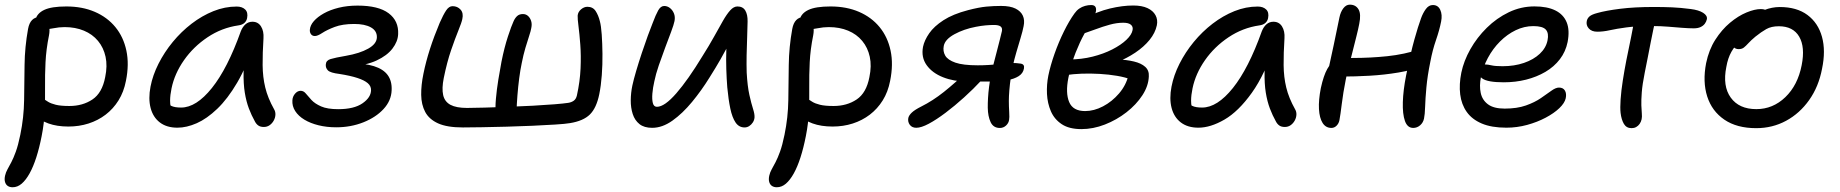

<svg xmlns="http://www.w3.org/2000/svg" viewBox="-32 -528 7755 809"><path d="M256.2 5.2Q207.8 5.2 171.8 -7.9Q135.8 -21 116.9 -42Q98 -63 102.2 -85.8Q104.6 -98.4 112.6 -107.2Q120.6 -116 133.8 -116Q144.4 -116 152.3 -110.8Q160.2 -105.6 171.3 -98.7Q182.4 -91.8 203 -86.6Q223.6 -81.4 260.4 -81.4Q316.4 -81.4 357.5 -108.9Q398.6 -136.4 411.2 -203Q421.2 -250.2 412.8 -288.8Q404.4 -327.4 381 -355.6Q357.6 -383.8 321.6 -398.8Q285.6 -413.8 240.4 -413.8Q217 -413.8 193 -408.9Q169 -404 151.4 -404Q139.6 -404 131 -409.6Q122.4 -415.2 119.1 -424.9Q115.8 -434.6 117.6 -445Q123.8 -471.8 154.4 -486.3Q185 -500.8 247.6 -500.8Q314.8 -500.8 367.4 -478.1Q420 -455.4 454.1 -413.9Q488.2 -372.4 500.5 -314.7Q512.8 -257 498.6 -187.2Q489.6 -140.6 467.4 -105Q445.2 -69.4 413.1 -44.9Q381 -20.4 341.1 -7.6Q301.2 5.2 256.2 5.2ZM21.2 261Q8.8 261 0.6 255.4Q-7.6 249.8 -10.8 238.9Q-14 228 -10.8 212.6Q-7.6 198.2 -0.5 185.5Q6.6 172.8 15.7 155.5Q24.8 138.2 34.7 111Q44.6 83.8 53.6 39.6Q68.6 -33.2 69.6 -106.3Q70.6 -179.4 71.5 -254.5Q72.4 -329.6 86.2 -406Q90.8 -431.2 103.2 -443.6Q115.6 -456 133.6 -456Q149.6 -456 160.3 -445.3Q171 -434.6 174.8 -417.4Q178.6 -400.2 174.4 -378.8Q162.4 -319.4 159.8 -265.6Q157.2 -211.8 157.8 -161Q158.4 -110.2 156.3 -59.3Q154.2 -8.4 143.4 46Q133.8 95 121 134.9Q108.2 174.8 92.6 202.8Q77 230.8 59.4 245.9Q41.8 261 21.2 261Z M715.6 10Q670.4 10 641.6 -12Q612.8 -34 602.6 -73.1Q592.4 -112.2 602.2 -163Q611.4 -211 635.9 -259.5Q660.4 -308 696 -351.3Q731.6 -394.6 775.4 -428.2Q819.2 -461.8 867.4 -481.1Q915.6 -500.4 965.4 -500.4Q988.2 -500.4 1001 -488.1Q1013.8 -475.8 1009.2 -452Q1007 -439.8 997.9 -431.5Q988.8 -423.2 972.4 -421Q902 -410.8 842.5 -371Q783 -331.2 743.3 -274.5Q703.6 -217.8 690.8 -155.8Q684.8 -127.4 684.7 -103.9Q684.6 -80.4 694.6 -43.4L657 -111.8Q675 -89.2 689.4 -82Q703.8 -74.8 731 -74.8Q794.8 -74.8 860.8 -157.1Q926.8 -239.4 982.6 -396Q990 -414.8 1002.4 -425.6Q1014.8 -436.4 1031.6 -436.4Q1055.4 -436.4 1067.8 -416.7Q1080.2 -397 1078.2 -366.8Q1074.2 -303.8 1074.6 -253.6Q1075 -203.4 1085.7 -159.2Q1096.4 -115 1122.6 -68.2Q1129 -57.8 1128.5 -45Q1128 -32.2 1121.5 -20.2Q1115 -8.2 1104.3 -0.6Q1093.6 7 1079.6 7Q1065.4 7 1056.7 1Q1048 -5 1042.4 -15.6Q1027.6 -42 1016.6 -71.1Q1005.6 -100.2 999.5 -137.4Q993.4 -174.6 994.4 -225.8Q995.4 -277 1004.4 -347.4L1039.8 -347.8Q1007.4 -248 967.3 -179.7Q927.2 -111.4 883.4 -69.5Q839.6 -27.6 796.9 -8.8Q754.2 10 715.6 10Z M1384.6 8.4Q1344.6 8.4 1310.2 -0.1Q1275.8 -8.6 1250.6 -23.8Q1225.4 -39 1211.9 -60Q1198.4 -81 1200 -105.4Q1201 -121.6 1211.4 -133.5Q1221.8 -145.4 1234.6 -145.4Q1247.4 -145.4 1256.7 -133.8Q1266 -122.2 1280.4 -106.7Q1294.8 -91.2 1321.1 -79.6Q1347.4 -68 1393.2 -68Q1459.8 -68 1495.4 -92.7Q1531 -117.4 1531.4 -148Q1531.8 -165.2 1517.6 -177.5Q1503.4 -189.8 1474.2 -199.4Q1445 -209 1398.4 -216.4Q1360 -221 1349.7 -231.4Q1339.4 -241.8 1340.8 -256.6Q1341.8 -273.4 1360.9 -279.2Q1380 -285 1425.4 -292.8Q1484 -303 1519.7 -323.2Q1555.4 -343.4 1556 -370.8Q1556.6 -398.2 1530.9 -412.6Q1505.2 -427 1460.8 -427Q1411 -427 1378.2 -414.5Q1345.4 -402 1325.8 -389.1Q1306.2 -376.2 1294.8 -376.2Q1283.8 -376.2 1278.2 -384.2Q1272.6 -392.2 1273.6 -402.8Q1275 -421.4 1290.5 -439.1Q1306 -456.8 1332.6 -471.7Q1359.2 -486.6 1395.4 -495.5Q1431.6 -504.4 1474.6 -504.4Q1562.6 -504.4 1605.5 -472.2Q1648.4 -440 1645.6 -384.2Q1644.4 -353 1621.6 -323.3Q1598.8 -293.6 1554.7 -273.1Q1510.6 -252.6 1443.2 -247.4L1442.4 -262Q1504 -261.6 1543.6 -249.2Q1583.2 -236.8 1601.6 -211.6Q1620 -186.4 1618.2 -147.8Q1616.6 -103.8 1584.1 -68.6Q1551.6 -33.4 1498.8 -12.5Q1446 8.4 1384.6 8.4Z M1918.4 9Q1851.8 9 1813.9 -8.2Q1776 -25.4 1759.6 -56.3Q1743.2 -87.2 1742.7 -128.4Q1742.2 -169.6 1752.2 -217.6Q1762.4 -268 1779.6 -321.5Q1796.8 -375 1820.8 -432Q1835.8 -466 1847.8 -484Q1859.8 -502 1874.8 -502Q1895.6 -502 1908.6 -487.5Q1921.6 -473 1916 -447.8Q1913 -432.8 1899.5 -399.8Q1886 -366.8 1868.8 -316.9Q1851.6 -267 1837.8 -199.2Q1829 -155.4 1835.3 -127.4Q1841.6 -99.4 1866.1 -86.3Q1890.6 -73.2 1935.8 -73.2Q1963.8 -73.2 2010 -74.6Q2056.2 -76 2109.3 -77.9Q2162.4 -79.8 2213.8 -82.6Q2265.2 -85.4 2304.5 -88.6Q2343.8 -91.8 2362 -94.6Q2375.4 -96.6 2385.3 -103.5Q2395.2 -110.4 2398.8 -125.8Q2411.8 -184.8 2414.2 -239.4Q2416.6 -294 2413.1 -339.9Q2409.6 -385.8 2405.5 -417.6Q2401.4 -449.4 2402 -462.2Q2403.4 -477.8 2416.2 -488.6Q2429 -499.4 2443 -499.4Q2466 -499.4 2477.7 -481.5Q2489.4 -463.6 2495.6 -438.4Q2500.8 -419.4 2503.4 -382.6Q2506 -345.8 2506.5 -300.8Q2507 -255.8 2503.7 -211.3Q2500.4 -166.8 2493 -130.8Q2481.2 -73 2453.6 -45.7Q2426 -18.4 2369.6 -9.2Q2349.6 -5.8 2307.6 -3.2Q2265.6 -0.6 2211.8 1.9Q2158 4.4 2102 5.8Q2046 7.2 1997.6 8.1Q1949.2 9 1918.4 9ZM2092.4 -17.2Q2081 -17.2 2070.1 -25.5Q2059.2 -33.8 2057 -49Q2054.2 -74 2057.6 -112.3Q2061 -150.6 2067.7 -192.1Q2074.4 -233.6 2081 -268Q2093 -328 2108.1 -374Q2123.2 -420 2131.8 -438Q2137.8 -451.8 2146.9 -460.3Q2156 -468.8 2171.4 -468.8Q2183.8 -468.8 2192.7 -460.9Q2201.6 -453 2205.9 -439.8Q2210.2 -426.6 2206.6 -410Q2204.8 -398.2 2197.6 -376.7Q2190.4 -355.2 2181.8 -326.1Q2173.2 -297 2166.4 -262.2Q2160.4 -234.2 2155.7 -198.3Q2151 -162.4 2148.2 -125.9Q2145.4 -89.4 2144.4 -59.2Q2143.6 -49.4 2134.3 -39.6Q2125 -29.8 2113.3 -23.5Q2101.6 -17.2 2092.4 -17.2Z M2716 10.6Q2682.2 10.6 2662.4 -5.2Q2642.6 -21 2634 -47.6Q2625.4 -74.2 2625.7 -105.6Q2626 -137 2632.4 -167.4Q2637.8 -192.6 2648.5 -228.9Q2659.2 -265.2 2672.1 -304.1Q2685 -343 2697.5 -377.2Q2710 -411.4 2717.8 -430.4Q2730.8 -465.4 2741.3 -484.1Q2751.8 -502.8 2766.6 -502.8Q2780 -502.8 2791 -494.1Q2802 -485.4 2807.7 -471.4Q2813.4 -457.4 2810.2 -439.6Q2807.2 -424.4 2795.9 -394.2Q2784.6 -364 2770.6 -326.9Q2756.6 -289.8 2743.8 -252.4Q2731 -215 2725 -185Q2718.8 -158 2716.8 -133.7Q2714.8 -109.4 2718.8 -93.7Q2722.8 -78 2736 -78Q2768.2 -78 2817.8 -135Q2867.4 -192 2928 -291.8Q2956 -336 2976.9 -373.8Q2997.8 -411.6 3014.1 -440.1Q3030.4 -468.6 3045 -484.7Q3059.6 -500.8 3075.2 -500.8Q3098.2 -500.8 3108.4 -483.5Q3118.6 -466.2 3118 -437.4Q3117.8 -410.6 3116.2 -372.8Q3114.6 -335 3113.9 -295.3Q3113.2 -255.6 3114.2 -222.4Q3117.4 -164.4 3125.6 -127.9Q3133.8 -91.4 3141 -69.1Q3148.2 -46.8 3147.2 -32.8Q3146.2 -21.6 3140.1 -12.2Q3134 -2.8 3125 3.1Q3116 9 3105.2 9Q3081.6 9 3067.4 -11.8Q3053.2 -32.6 3045.2 -70.6Q3037.2 -108.6 3032.4 -160Q3029.6 -195.6 3028.3 -236.6Q3027 -277.6 3028.4 -319Q3029.8 -360.4 3032.4 -395.4L3061 -385Q3049.4 -361.6 3035.7 -335.7Q3022 -309.8 3003.6 -277.5Q2985.2 -245.2 2957.6 -201.4Q2924 -147 2883.9 -98.4Q2843.8 -49.8 2801.2 -19.6Q2758.6 10.6 2716 10.6Z M3476.2 5.2Q3427.8 5.2 3391.8 -7.9Q3355.8 -21 3336.9 -42Q3318 -63 3322.2 -85.8Q3324.6 -98.4 3332.6 -107.2Q3340.6 -116 3353.8 -116Q3364.4 -116 3372.3 -110.8Q3380.2 -105.6 3391.3 -98.7Q3402.4 -91.8 3423 -86.6Q3443.6 -81.4 3480.4 -81.4Q3536.4 -81.4 3577.5 -108.9Q3618.6 -136.4 3631.2 -203Q3641.2 -250.2 3632.8 -288.8Q3624.4 -327.4 3601 -355.6Q3577.6 -383.8 3541.6 -398.8Q3505.6 -413.8 3460.4 -413.8Q3437 -413.8 3413 -408.9Q3389 -404 3371.4 -404Q3359.6 -404 3351 -409.6Q3342.4 -415.2 3339.1 -424.9Q3335.8 -434.6 3337.6 -445Q3343.8 -471.8 3374.4 -486.3Q3405 -500.8 3467.6 -500.8Q3534.8 -500.8 3587.4 -478.1Q3640 -455.4 3674.1 -413.9Q3708.2 -372.4 3720.5 -314.7Q3732.8 -257 3718.6 -187.2Q3709.6 -140.6 3687.4 -105Q3665.2 -69.4 3633.1 -44.9Q3601 -20.4 3561.1 -7.6Q3521.2 5.2 3476.2 5.2ZM3241.2 261Q3228.8 261 3220.6 255.4Q3212.4 249.8 3209.2 238.9Q3206 228 3209.2 212.6Q3212.4 198.2 3219.5 185.5Q3226.6 172.8 3235.7 155.5Q3244.8 138.2 3254.7 111Q3264.6 83.8 3273.6 39.6Q3288.6 -33.2 3289.6 -106.3Q3290.6 -179.4 3291.5 -254.5Q3292.4 -329.6 3306.2 -406Q3310.8 -431.2 3323.2 -443.6Q3335.6 -456 3353.6 -456Q3369.6 -456 3380.3 -445.3Q3391 -434.6 3394.8 -417.4Q3398.6 -400.2 3394.4 -378.8Q3382.4 -319.4 3379.8 -265.6Q3377.2 -211.8 3377.8 -161Q3378.4 -110.2 3376.3 -59.3Q3374.2 -8.4 3363.4 46Q3353.8 95 3341 134.9Q3328.2 174.8 3312.6 202.8Q3297 230.8 3279.4 245.9Q3261.8 261 3241.2 261Z M4181 11.2Q4153.6 11.2 4142.1 -13.2Q4130.6 -37.6 4130 -74Q4129.8 -92.4 4131.1 -115.3Q4132.4 -138.2 4135.5 -162.1Q4138.6 -186 4141.8 -205.8Q4145.6 -224.2 4152.5 -251.1Q4159.4 -278 4166.9 -306.5Q4174.4 -335 4180.5 -359.5Q4186.6 -384 4189.6 -396.8Q4192.2 -410.4 4183.9 -416.6Q4175.6 -422.8 4156.2 -422.8Q4140.2 -422.8 4121 -421.1Q4101.8 -419.4 4079.6 -415Q4029.2 -405.4 3989.6 -383.8Q3950 -362.2 3944.6 -334.6Q3940.2 -312.4 3950.7 -293.9Q3961.2 -275.4 3993.5 -264.1Q4025.8 -252.8 4088 -252.8Q4109.6 -252.8 4131.9 -254.1Q4154.2 -255.4 4174.4 -257.8Q4194.6 -260.2 4208.7 -261.5Q4222.8 -262.8 4227.2 -262.8Q4252.2 -262.8 4269.1 -259.9Q4286 -257 4282.4 -239.2Q4278.8 -219 4260.3 -207.2Q4241.8 -195.4 4212.2 -190Q4182.6 -184.6 4144.4 -184.6H4041.2Q3986.6 -184.6 3941.3 -202.6Q3896 -220.6 3872.4 -253.6Q3848.8 -286.6 3857.2 -330.8Q3863 -358.4 3883.3 -387.7Q3903.6 -417 3943.4 -442.8Q3983.2 -468.6 4046.8 -485.2Q4092.8 -497.2 4123.8 -500.1Q4154.8 -503 4186 -503Q4224.6 -503 4247 -491.8Q4269.4 -480.6 4277.9 -461.7Q4286.4 -442.8 4281 -417.6Q4277.2 -397.4 4268.2 -367.7Q4259.2 -338 4250.4 -307.7Q4241.6 -277.4 4236.2 -253Q4231.2 -229 4227.1 -201.4Q4223 -173.8 4220.9 -147.9Q4218.8 -122 4218.8 -102.8Q4218.8 -81 4220.3 -56.3Q4221.8 -31.6 4219.8 -22.6Q4217.8 -9 4206.8 1.1Q4195.8 11.2 4181 11.2ZM3828.8 10.4Q3810.8 10.4 3801.5 -2.1Q3792.2 -14.6 3795.2 -31Q3797.8 -42.2 3810.1 -53.8Q3822.4 -65.4 3849.8 -79.2Q3898 -103.2 3945.4 -140.9Q3992.8 -178.6 4040.8 -225.6L4103.6 -189.8Q4069.6 -153.2 4030.1 -117.5Q3990.6 -81.8 3952.1 -52.8Q3913.6 -23.8 3881.6 -6.7Q3849.6 10.4 3828.8 10.4Z M4524.4 16Q4472.8 16 4441.6 -4.8Q4410.4 -25.6 4395.9 -59.3Q4381.4 -93 4379.5 -132.3Q4377.6 -171.6 4385.2 -209.6Q4394 -252.2 4411.3 -301.3Q4428.6 -350.4 4450.9 -395.6Q4473.2 -440.8 4495.4 -471.4Q4504.2 -484 4515.5 -491.8Q4526.8 -499.6 4540 -503.2Q4553.2 -506.8 4565.8 -506.8Q4578.4 -506.8 4583.3 -499.5Q4588.2 -492.2 4585.4 -478.6Q4582.2 -463.6 4568.6 -440.8Q4555 -418 4536.6 -384.8Q4518.2 -351.6 4500.1 -306.2Q4482 -260.8 4469.6 -199.8Q4457 -136.4 4472.9 -98.2Q4488.8 -60 4540.2 -60Q4577.6 -60 4615.6 -79.9Q4653.6 -99.8 4683.2 -134.3Q4712.8 -168.8 4723 -211.6L4733.8 -193Q4709.4 -202.6 4674.7 -208.5Q4640 -214.4 4601.7 -216.6Q4563.4 -218.8 4526.4 -217.6Q4489.4 -216.4 4459.6 -211L4472.6 -277.4Q4525 -277.6 4571.5 -289.3Q4618 -301 4654.7 -319.8Q4691.4 -338.6 4714 -360.1Q4736.6 -381.6 4740.2 -401.4Q4743 -415.2 4733.2 -423.7Q4723.4 -432.2 4700.8 -432.2Q4673.6 -432.2 4644.1 -424.1Q4614.6 -416 4582 -403.8Q4549.4 -391.6 4511.6 -378.8Q4496.8 -374.8 4487.5 -382.7Q4478.2 -390.6 4480.8 -402.8Q4484.2 -417.2 4500.6 -429.4Q4517 -441.6 4532.2 -448.4Q4592.8 -479.8 4645.2 -492.3Q4697.6 -504.8 4743 -504.8Q4779.4 -504.8 4802.9 -493.9Q4826.4 -483 4836.8 -463.9Q4847.2 -444.8 4842.4 -421.2Q4835.6 -389.2 4811.8 -359.9Q4788 -330.6 4751.6 -306.2Q4715.2 -281.8 4671.9 -264.8Q4628.6 -247.8 4582 -240.4L4586.6 -278.2Q4633.6 -279.8 4674.3 -278Q4715 -276.2 4745.8 -268.9Q4776.6 -261.6 4793.5 -246.3Q4810.4 -231 4808.6 -205.6Q4807 -165.6 4781.4 -126.4Q4755.8 -87.2 4714.4 -54.9Q4673 -22.6 4623.5 -3.3Q4574 16 4524.4 16Z M5017.6 10Q4972.4 10 4943.6 -12Q4914.8 -34 4904.6 -73.1Q4894.4 -112.2 4904.2 -163Q4913.4 -211 4937.9 -259.5Q4962.4 -308 4998 -351.3Q5033.6 -394.6 5077.4 -428.2Q5121.2 -461.8 5169.4 -481.1Q5217.6 -500.4 5267.4 -500.4Q5290.2 -500.4 5303 -488.1Q5315.8 -475.8 5311.2 -452Q5309 -439.8 5299.9 -431.5Q5290.8 -423.2 5274.4 -421Q5204 -410.8 5144.5 -371Q5085 -331.2 5045.3 -274.5Q5005.6 -217.8 4992.8 -155.8Q4986.8 -127.4 4986.7 -103.9Q4986.6 -80.4 4996.6 -43.4L4959 -111.8Q4977 -89.2 4991.4 -82Q5005.8 -74.8 5033 -74.8Q5096.8 -74.8 5162.8 -157.1Q5228.8 -239.4 5284.6 -396Q5292 -414.8 5304.4 -425.6Q5316.8 -436.4 5333.6 -436.4Q5357.4 -436.4 5369.8 -416.7Q5382.2 -397 5380.2 -366.8Q5376.2 -303.8 5376.6 -253.6Q5377 -203.4 5387.7 -159.2Q5398.4 -115 5424.6 -68.2Q5431 -57.8 5430.5 -45Q5430 -32.2 5423.5 -20.2Q5417 -8.2 5406.3 -0.6Q5395.6 7 5381.6 7Q5367.4 7 5358.7 1Q5350 -5 5344.4 -15.6Q5329.6 -42 5318.6 -71.1Q5307.6 -100.2 5301.5 -137.4Q5295.4 -174.6 5296.4 -225.8Q5297.4 -277 5306.4 -347.4L5341.8 -347.8Q5299 -215.6 5242.6 -136.9Q5186.2 -58.2 5127.3 -24.1Q5068.4 10 5017.6 10Z M5578 11Q5554 11 5540.8 -10Q5527.6 -31 5525.5 -68.5Q5523.4 -106 5533.4 -157Q5545 -210 5560.6 -237.6Q5576.2 -265.2 5596 -275.4Q5606.6 -281.2 5627 -282.5Q5647.4 -283.8 5669.4 -283.8Q5742.4 -283.8 5813.6 -291.2Q5884.8 -298.6 5954 -321.2L5971.8 -252.2Q5920 -232.4 5860.2 -222.4Q5800.4 -212.4 5738.9 -208.9Q5677.4 -205.4 5619.4 -205.4L5560.8 -214.4Q5573.6 -273.4 5587.6 -338Q5601.6 -402.6 5611.6 -453.8Q5616.4 -477.6 5628.1 -493Q5639.8 -508.4 5655.4 -508.4Q5680.4 -508.4 5692.1 -488.7Q5703.8 -469 5695.2 -427.4Q5691 -405 5683.1 -374Q5675.2 -343 5666.7 -309Q5658.2 -275 5650.4 -244.5Q5642.6 -214 5638.6 -193.6Q5627.2 -136 5621.7 -90.6Q5616.2 -45.2 5611.8 -21.8Q5609.2 -8 5599.8 1.5Q5590.4 11 5578 11ZM5922.6 11Q5898.2 11 5887.8 -18.2Q5877.4 -47.4 5878.9 -97.5Q5880.4 -147.6 5892.4 -208.6Q5911.6 -304.6 5927.5 -361.2Q5943.4 -417.8 5955.6 -451Q5963.6 -473.2 5975.9 -490Q5988.2 -506.8 6005.4 -506.8Q6027.4 -506.8 6036.7 -486.3Q6046 -465.8 6040.2 -437.2Q6033.2 -401.2 6018.6 -359.1Q6004 -317 5994.8 -268Q5982.6 -208.4 5978.2 -159.9Q5973.8 -111.4 5972.8 -78.2Q5971.8 -45 5968.2 -28.6Q5964.6 -11.2 5951.8 -0.1Q5939 11 5922.6 11Z M6315 10Q6252.8 10 6211.6 -7.5Q6170.4 -25 6148.1 -56.5Q6125.8 -88 6120.6 -130.2Q6115.4 -172.4 6125.4 -222Q6135.6 -271.4 6163.4 -320.7Q6191.2 -370 6232.7 -410.9Q6274.2 -451.8 6325.4 -476.4Q6376.6 -501 6433.6 -501Q6487.2 -501 6521.4 -484.1Q6555.6 -467.2 6569.2 -434.1Q6582.8 -401 6573.2 -351Q6565 -310.4 6540.6 -278.5Q6516.2 -246.6 6479.5 -225.1Q6442.8 -203.6 6398.2 -192.4Q6353.6 -181.2 6304 -181.2Q6236.4 -181.2 6213.8 -197.2Q6191.2 -213.2 6194.6 -232.8Q6196.8 -244.6 6204.1 -250.5Q6211.4 -256.4 6225.8 -256.4Q6236.6 -256.4 6252.3 -252.7Q6268 -249 6299.2 -249Q6348.6 -249 6389.2 -262.9Q6429.8 -276.8 6456 -301.4Q6482.2 -326 6488.6 -358Q6494.8 -388 6481.6 -403Q6468.4 -418 6429 -418Q6390.4 -418 6354.5 -400.7Q6318.6 -383.4 6288.4 -353.2Q6258.2 -323 6237.3 -284.1Q6216.4 -245.2 6207.8 -202.2Q6200.8 -166.4 6207.1 -136.5Q6213.4 -106.6 6237.6 -88.5Q6261.8 -70.4 6308 -70.4Q6360.2 -70.4 6397.5 -83.6Q6434.8 -96.8 6460.7 -114.7Q6486.6 -132.6 6505 -145.8Q6523.4 -159 6536.8 -159Q6554.4 -159 6561.9 -146.3Q6569.4 -133.6 6565.2 -113.8Q6560.8 -93.8 6538.5 -72.4Q6516.2 -51 6480.8 -32.2Q6445.4 -13.4 6402.7 -1.7Q6360 10 6315 10Z M6698.2 -394.4Q6674.8 -394.4 6662.5 -408Q6650.2 -421.6 6654 -439.8Q6656.6 -451.4 6666 -459.3Q6675.4 -467.2 6698.4 -473.2Q6734 -483.4 6794.6 -491Q6855.2 -498.6 6936 -498.6Q6977.8 -498.6 7013.2 -497.1Q7048.6 -495.6 7091.8 -490Q7125.6 -485.8 7144.2 -474Q7162.8 -462.2 7160 -447Q7157.6 -436.4 7151.1 -427.8Q7144.6 -419.2 7133.2 -413.9Q7121.8 -408.6 7104.6 -408.6Q7083.8 -408.6 7055.9 -410.8Q7028 -413 6996.4 -415.6Q6964.8 -418.2 6931.8 -418.2Q6863 -418.2 6820.8 -412.5Q6778.6 -406.8 6750.9 -400.6Q6723.2 -394.4 6698.2 -394.4ZM6842.8 12Q6821 12 6810.4 -5.9Q6799.8 -23.8 6796.4 -52.4Q6794 -73.2 6796.5 -109.5Q6799 -145.8 6805.8 -189.2Q6812.6 -232.6 6820.6 -273.6Q6832.2 -329.4 6840.7 -371.7Q6849.2 -414 6854.2 -442L6944.2 -447.8Q6940.2 -431 6934.6 -405.3Q6929 -379.6 6923.1 -348.5Q6917.2 -317.4 6910.7 -284.7Q6904.2 -252 6898.2 -222Q6888.2 -172.2 6885.7 -138.8Q6883.2 -105.4 6883.9 -84.2Q6884.6 -63 6885.9 -49.6Q6887.2 -36.2 6885 -25.4Q6882.6 -14.4 6876.6 -5.9Q6870.6 2.6 6862 7.3Q6853.4 12 6842.8 12Z M7367.8 12Q7286.2 12 7233.7 -23.8Q7181.2 -59.6 7161.4 -121.5Q7141.6 -183.4 7156.8 -262Q7168.4 -318.2 7195.6 -360.7Q7222.8 -403.2 7257.4 -432.1Q7292 -461 7326.8 -475.4Q7361.6 -489.8 7387.4 -489.8Q7397.8 -489.8 7405.6 -486.9Q7413.4 -484 7417.7 -477.7Q7422 -471.4 7419.6 -460.4Q7414.6 -439.6 7403.6 -423.4Q7392.6 -407.2 7363.4 -394.4Q7327.4 -377.4 7302.9 -356.9Q7278.4 -336.4 7263.4 -309.8Q7248.4 -283.2 7242 -246.2Q7225.6 -165.2 7260.6 -116.7Q7295.6 -68.2 7368.4 -68.2Q7438.2 -68.2 7490.6 -118.6Q7543 -169 7559.4 -253.2Q7574.6 -329.6 7549 -373.5Q7523.4 -417.4 7463 -417.4Q7431.6 -417.4 7410.3 -405.4Q7389 -393.4 7364.2 -373.4Q7345.6 -357.8 7335 -346.1Q7324.4 -334.4 7315.9 -327.7Q7307.4 -321 7293.8 -321Q7279.6 -321 7272.1 -330.7Q7264.6 -340.4 7268.8 -361.4Q7273.2 -383.6 7292.5 -407.8Q7311.8 -432 7340.4 -452.5Q7369 -473 7401.8 -485.7Q7434.6 -498.4 7467 -498.4Q7538.8 -498.4 7583.8 -464.9Q7628.8 -431.4 7645 -372.8Q7661.2 -314.2 7645.2 -238Q7631 -163 7591.1 -106.6Q7551.2 -50.2 7493.8 -19.1Q7436.4 12 7367.8 12Z"/></svg>

Font: Shantell Sans Light
Style: Italic
Weight: 300
Italic angle: -11°
Designer: Stephen Nixon, Anya Danilova, Shantell Martin
Foundry: Arrow Type
Version: Version 1.008;[ac192a2d6]